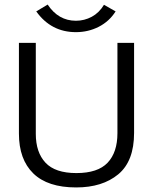

<svg xmlns="http://www.w3.org/2000/svg" viewBox="-20 -811 665 842"><path d="M314 11Q189 11 126 -50.5Q63 -112 63 -225V-623H137V-224Q137 -143 179.5 -97.5Q222 -52 315 -52Q409 -52 452 -97.5Q495 -143 495 -227V-623H568V-228Q568 -104 498.5 -46.5Q429 11 314 11ZM436 -790 487 -761Q459 -717 413 -693.5Q367 -670 313 -670Q204 -670 139 -761L189 -791Q236 -720 313 -720Q350 -720 382.5 -737.5Q415 -755 436 -790Z"/></svg>

Font: Inconsolata Expanded
Style: Regular
Weight: 400
Width: 7
Monospace: yes
Designer: Raph Levien, Cyreal, Brenton Simpson
Foundry: Raph Levien, Cyreal, Google
Version: Version 3.100; ttfautohint (v1.8.4.7-5d5b)